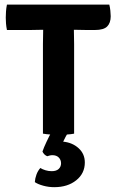

<svg xmlns="http://www.w3.org/2000/svg" viewBox="-20 -568 490 816"><path d="M162.5 -381Q162.5 -397.5 163 -411Q163.5 -424.5 163.5 -441.5Q153.5 -441.5 135.8 -441Q118 -440.5 108 -440.5H9.5Q6.5 -455 5.5 -468.5Q4.5 -482 4.5 -493Q4.5 -504.5 5.5 -519.2Q6.5 -534 9.5 -548.5H444.5Q447.5 -537 449 -522.8Q450.5 -508.5 450.5 -499Q450.5 -470.5 435.5 -455.5Q420.5 -440.5 383.5 -440.5H347.5Q337.5 -440.5 320.5 -441Q303.5 -441.5 294 -441.5Q294 -424.5 294.5 -411Q295 -397.5 295 -381V0Q283.5 2.5 263.5 3.8Q243.5 5 229 5Q215 5 195.5 3.8Q176 2.5 162.5 0ZM160.5 76Q166 59.5 177.8 34.5Q189.5 9.5 198.5 -6H271Q265.5 1 258.8 13.5Q252 26 248.5 34Q288 38 314.2 62Q340.5 86 340.5 122.5Q340.5 169 304 198.2Q267.5 227.5 210.5 227.5Q186.5 227.5 163.8 221.2Q141 215 128 206Q129 190 135 173.8Q141 157.5 151.5 146Q160 151.5 173 155.5Q186 159.5 199.5 159.5Q219.5 159.5 229.5 150Q239.5 140.5 239.5 126Q239.5 111.5 229.8 101.5Q220 91.5 202.5 91.5Q196.5 91.5 191 93Q185.5 94.5 180.5 96Q166 89.5 160.5 76Z"/></svg>

Font: Signika SC SemiBold
Style: Regular
Weight: 600
Designer: Anna Giedryś
Foundry: Anna Giedryś
Version: Version 2.000; ttfautohint (v1.8.3) -l 8 -r 50 -G 200 -x 9 -